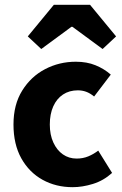

<svg xmlns="http://www.w3.org/2000/svg" viewBox="-20 -764 507 796"><path d="M281.2 12Q211.9 12 156.4 -18.7Q100.9 -49.5 68.4 -107.5Q35.9 -165.6 35.9 -247.9Q35.9 -330.4 72.1 -388.5Q108.2 -446.7 167 -477.4Q225.8 -508.1 294.4 -508.1Q340.2 -508.1 376.1 -493.4Q412 -478.7 439.3 -454.7L370.2 -363.9Q353.2 -377.8 337.1 -383.6Q321 -389.5 302.6 -389.5Q267.3 -389.5 241.1 -372.1Q214.9 -354.7 200.7 -322.8Q186.5 -290.8 186.5 -247.9Q186.5 -205 201.2 -173.1Q215.9 -141.2 240.8 -123.9Q265.7 -106.6 297.7 -106.6Q323.8 -106.6 345.9 -115.7Q367.9 -124.8 387.2 -139.6L444.7 -47.1Q409 -14.9 365.3 -1.5Q321.6 12 281.2 12ZM151.1 -560.8 95.2 -613.1 203.3 -744.2H353.2L461.3 -613.1L405.4 -560.8L280.2 -652.9H276.2Z"/></svg>

Font: Source Sans Variable
Style: Regular
Weight: 200
Designer: Paul D. Hunt
Foundry: Adobe Systems Incorporated
Version: Version 3.006;hotconv 1.0.111;makeotfexe 2.5.65597